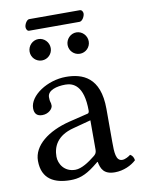

<svg xmlns="http://www.w3.org/2000/svg" viewBox="-83 -773 622 841"><g transform="rotate(-10 228.5 -353.0)"><path d="M293 -48C299 -17 310 10 360 10C398 10 434 -7 455 -27C453 -39 449 -48 438 -54C431 -48 414 -38 401 -38C372 -38 371 -77 371 -123V-270C371 -412 293 -439 220 -439C138 -439 55 -385 55 -328C55 -304 67 -292 90 -292C119 -292 137 -313 137 -326C137 -333 136 -340 134 -344C133 -347 132 -353 132 -364C132 -395 174 -406 212 -406C246 -406 293 -389 293 -276C293 -269 290 -265 287 -264L201 -243C105 -219 36 -166 36 -98C36 -16 92 10 162 10C197 10 227 2 271 -32L291 -48ZM293 -233V-101C293 -88 287 -81 279 -75C253 -54 219 -31 191 -31C141 -31 119 -71 119 -102C119 -147 140 -193 214 -212ZM321 -666C334 -666 345 -687 345 -699C345 -705 341 -716 331 -716H106C95 -716 84 -696 84 -684C84 -677 88 -666 97 -666ZM83 -575C83 -549 104 -528 130 -528C156 -528 177 -549 177 -575C177 -601 156 -623 130 -623C104 -623 83 -601 83 -575ZM252 -575C252 -549 273 -528 299 -528C325 -528 346 -549 346 -575C346 -601 325 -623 299 -623C273 -623 252 -601 252 -575Z"/></g></svg>

Font: Libertinus Serif
Style: Regular
Weight: 400
Designer: Philipp H. Poll, Khaled Hosny
Foundry: Caleb Maclennan
Version: Version 7.050;RELEASE